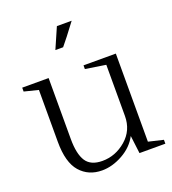

<svg xmlns="http://www.w3.org/2000/svg" viewBox="-139 -855 873 977"><g transform="rotate(-20 297.5 -366.5)"><path d="M450 -480 340 -497V-517H515V-40L595 -21V0H455L443 -97Q416 -45 359.5 -13.5Q303 18 247 18Q174 18 129 -33Q84 -84 84 -196V-477L8 -496V-517H151V-187Q151 -106 176.5 -66.5Q202 -27 265 -27Q336 -27 393 -76Q450 -125 450 -203ZM281 -751H361Q302 -672 274 -639H232Q234 -644 281 -751Z"/></g></svg>

Font: Afta serif
Style: Regular
Weight: 400
Designer: parq.ink
Foundry: Oriol Esparraguera Font
Version: Version 1.000